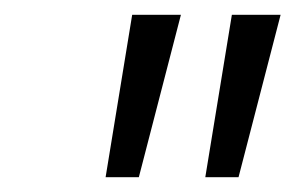

<svg xmlns="http://www.w3.org/2000/svg" viewBox="-20 -740 400 260"><path d="M123 -500 159 -720H225L168 -500ZM258 -500 294 -720H360L303 -500Z"/></svg>

Font: Radio Canada Condensed Light
Style: Italic
Weight: 300
Width: 3
Italic angle: -12°
Designer: Charles Daoud, Etienne Aubert Bonn, Alexandre Saumier Demers, Jacques Le Bailly
Foundry: Radio-Canada
Version: Version 2.104; ttfautohint (v1.8.4.7-5d5b);gftools[0.9.28.de